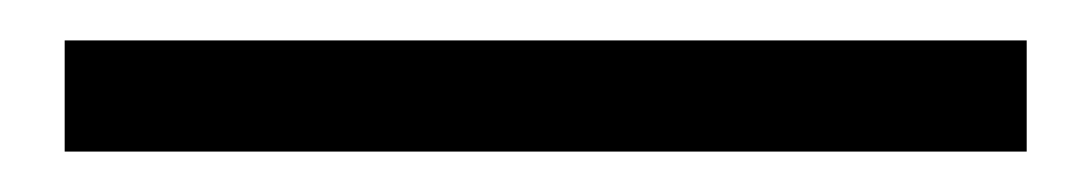

<svg xmlns="http://www.w3.org/2000/svg" viewBox="-20 51 540 95"><path d="M12 126V71H488V126Z"/></svg>

Font: .
Style: 
Weight: 400
Designer: Paul D. Hunt, Dalton Maag
Foundry: Dalton Maag Ltd
Version: Version 1.200